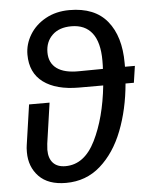

<svg xmlns="http://www.w3.org/2000/svg" viewBox="-54 -792 660 849"><g transform="rotate(-5 276.5 -368.0)"><path d="M542 -403H505Q495 -289 458.5 -195Q422 -101 358 -44.5Q294 12 205 12Q126 12 85 -30.5Q44 -73 44 -138Q44 -159 46 -169L72 -348H163L137 -168Q135 -148 135 -141Q135 -103 154 -82.5Q173 -62 209 -62Q293 -62 342 -161Q391 -260 406 -403H299Q197 -403 140.5 -445Q84 -487 84 -568Q84 -614 109 -655.5Q134 -697 180 -722.5Q226 -748 286 -748Q398 -748 453.5 -680Q509 -612 509 -493V-477H553ZM411 -476Q412 -488 412 -513Q412 -594 380.5 -635Q349 -676 288 -676Q234 -676 203.5 -646.5Q173 -617 173 -570Q173 -523 206.5 -498.5Q240 -474 305 -475Z"/></g></svg>

Font: FiraGO
Style: Italic
Weight: 400
Italic angle: -8°
Designer: bBox Type GmbH
Foundry: bBox Type GmbH
Version: Version 1.001